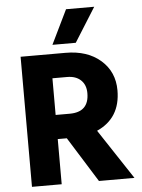

<svg xmlns="http://www.w3.org/2000/svg" viewBox="-60 -945 733 991"><g transform="rotate(-5 307.0 -449.0)"><path d="M355 -721H234L320 -898H466ZM219 0H65V-674H298Q411 -674 479.5 -614Q548 -554 548 -458Q548 -314 425 -259L596 0H412L266 -234H219ZM295 -549H219V-359H292Q392 -359 392 -457Q392 -500 366 -524.5Q340 -549 295 -549Z"/></g></svg>

Font: Hind Madurai
Style: Bold
Weight: 700
Designer: Jyotish Sonowal
Foundry: Indian Type Foundry
Version: Version 0.702;PS 1.0;hotconv 1.0.81;makeotf.lib2.5.63406